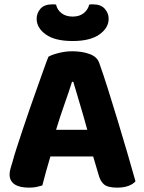

<svg xmlns="http://www.w3.org/2000/svg" viewBox="-20 -850 660 880"><path d="M407 -133H211Q200 -97 190.5 -62Q181 -27 174 0Q161 4 147 7Q133 10 113 10Q69 10 46.5 -5.5Q24 -21 24 -50Q24 -64 28 -77Q32 -90 37 -107Q44 -134 57 -174Q70 -214 85.5 -260.5Q101 -307 118 -356Q135 -405 151 -449.5Q167 -494 180 -531Q193 -568 202 -590Q217 -599 248.5 -607Q280 -615 311 -615Q356 -615 390.5 -602.5Q425 -590 435 -561Q454 -508 476 -438Q498 -368 520.5 -294Q543 -220 564 -148Q585 -76 601 -19Q590 -6 568.5 2Q547 10 517 10Q474 10 456.5 -5Q439 -20 431 -52ZM310 -475Q296 -430 275.5 -372.5Q255 -315 237 -255H380Q363 -318 345.5 -375.5Q328 -433 316 -475ZM313 -774Q344 -774 363.5 -789.5Q383 -805 389 -829Q394 -830 398 -830Q402 -830 407 -830Q442 -830 460 -810Q478 -790 478 -764Q478 -722 435.5 -692Q393 -662 313 -662Q232 -662 190 -692Q148 -722 148 -764Q148 -790 165.5 -810Q183 -830 219 -830Q224 -830 228 -830Q232 -830 237 -829Q242 -805 262 -789.5Q282 -774 313 -774Z"/></svg>

Font: Baloo 2
Style: Bold
Weight: 700
Designer: Sarang Kulkarni and Ek Type
Foundry: Ek Type
Version: Version 1.640;hotconv 1.0.111;makeotfexe 2.5.65597; ttfautoh